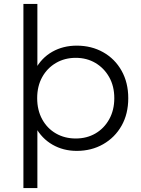

<svg xmlns="http://www.w3.org/2000/svg" viewBox="-20 -762 718 976"><path d="M370 5Q302 5 247 -26.5Q192 -58 159.5 -117.5Q127 -177 127 -263Q127 -349 159 -408.5Q191 -468 246 -499Q301 -530 370 -530Q445 -530 504.5 -496.5Q564 -463 598 -402.5Q632 -342 632 -263Q632 -183 598 -123Q564 -63 504.5 -29Q445 5 370 5ZM99 194V-742H170V-367L160 -262L170 -156V194ZM365 -58Q421 -58 465 -83.5Q509 -109 535 -155.5Q561 -202 561 -263Q561 -324 535 -370Q509 -416 465 -442Q421 -468 365 -468Q309 -468 264.5 -442Q220 -416 194.5 -370Q169 -324 169 -263Q169 -202 194.5 -155.5Q220 -109 264.5 -83.5Q309 -58 365 -58Z"/></svg>

Font: Montserrat Thin
Style: Regular
Weight: 400
Version: Version 9.000